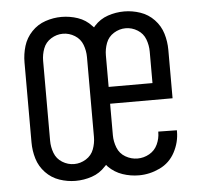

<svg xmlns="http://www.w3.org/2000/svg" viewBox="-44 -584 664 637"><g transform="rotate(-5 287.5 -265.0)"><path d="M183 8Q156 8 129.5 -1Q103 -10 83.5 -30.5Q64 -51 56 -77.5Q48 -104 48 -132V-398Q48 -426 56 -452.5Q64 -479 83.5 -499.5Q103 -520 129.5 -529Q156 -538 183 -538Q211 -538 237.5 -529Q264 -520 283 -499L288 -494L292 -499Q311 -520 337.5 -529Q364 -538 392 -538Q419 -538 445.5 -529Q472 -520 491.5 -499.5Q511 -479 519 -452.5Q527 -426 527 -398V-237H319V-132Q319 -111 327 -90.5Q335 -70 354 -59Q373 -48 394 -48Q415 -48 433.5 -58.5Q452 -69 461 -88.5Q470 -108 470 -129Q470 -130 470 -131L532 -130Q532 -128 532 -126Q532 -90 514.5 -57Q497 -24 463.5 -8Q430 8 394 8Q366 8 339.5 -1Q313 -10 293 -30L288 -36L283 -31Q264 -10 237.5 -1Q211 8 183 8ZM183 -48Q204 -48 222.5 -59.5Q241 -71 248.5 -91Q256 -111 256 -132V-398Q256 -419 248.5 -439Q241 -459 222.5 -470.5Q204 -482 183 -482Q162 -482 143.5 -470.5Q125 -459 117.5 -439Q110 -419 110 -398V-132Q110 -111 117.5 -91Q125 -71 143.5 -59.5Q162 -48 183 -48ZM319 -293H465V-398Q465 -419 457.5 -439Q450 -459 431.5 -470.5Q413 -482 392 -482Q371 -482 352.5 -470.5Q334 -459 326.5 -439Q319 -419 319 -398Z"/></g></svg>

Font: Jozsika Light
Style: Regular
Weight: 300
Monospace: yes
Designer: Belleve Invis
Foundry: Belleve Invis
Version: 2.1.0